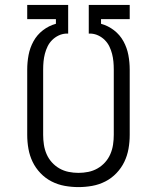

<svg xmlns="http://www.w3.org/2000/svg" viewBox="-20 -755 640 783"><path d="M300 8Q272 8 244 3Q216 -2 190.5 -15Q165 -28 145 -49Q125 -70 113 -95Q101 -120 96 -148Q91 -176 91 -205V-471Q91 -501 96.5 -530.5Q102 -560 116.5 -586.5Q131 -613 155 -631.5Q179 -650 208 -658V-677H91V-735H258V-618H249Q233 -617 218.5 -610Q204 -603 192.5 -591.5Q181 -580 174 -565.5Q167 -551 163 -535.5Q159 -520 157.5 -504Q156 -488 156 -471V-205Q156 -185 159 -165Q162 -145 170 -126.5Q178 -108 191.5 -93Q205 -78 222.5 -68Q240 -58 260 -54Q280 -50 300 -50Q320 -50 340 -54Q360 -58 377.5 -68Q395 -78 408.5 -93Q422 -108 430 -126.5Q438 -145 441 -165Q444 -185 444 -205V-471Q444 -488 442.5 -504Q441 -520 437 -535.5Q433 -551 426 -565.5Q419 -580 407.5 -591.5Q396 -603 381.5 -610Q367 -617 351 -618H342V-735H509V-677H392V-658Q421 -650 445 -631.5Q469 -613 483.5 -586.5Q498 -560 503.5 -530.5Q509 -501 509 -471V-205Q509 -176 504 -148Q499 -120 487 -95Q475 -70 455 -49Q435 -28 409.5 -15Q384 -2 356 3Q328 8 300 8Z"/></svg>

Font: Iosevka SS04 Light Extended
Style: Regular
Weight: 300
Width: 7
Monospace: yes
Designer: Belleve Invis
Foundry: Belleve Invis
Version: Version 19.0.0; ttfautohint (v1.8.4)